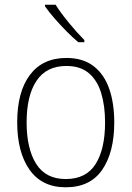

<svg xmlns="http://www.w3.org/2000/svg" viewBox="-20 -785 559 815"><path d="M465 -265Q465 -139 414 -64.5Q363 10 259 10Q158 10 105.5 -64.5Q53 -139 53 -266Q53 -395 107 -467Q161 -539 262 -539Q332 -539 377 -504.5Q422 -470 443.5 -408.5Q465 -347 465 -265ZM93 -266Q93 -154 133.5 -89.5Q174 -25 259 -25Q346 -25 386 -89Q426 -153 426 -265Q426 -336 409.5 -390Q393 -444 357 -474.5Q321 -505 262 -505Q177 -505 135 -442Q93 -379 93 -266ZM216 -765Q238 -730 273 -687.5Q308 -645 338 -615V-606H312Q288 -626 261.5 -653Q235 -680 211 -707.5Q187 -735 171 -758V-765Z"/></svg>

Font: Noto Sans Telugu SemiCondensed ExtraLight
Style: Regular
Weight: 200
Width: 4
Designer: Jelle Bosma - Monotype Design Team
Foundry: Monotype Imaging Inc.
Version: Version 2.005; ttfautohint (v1.8.4.7-5d5b)